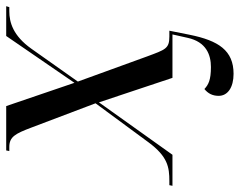

<svg xmlns="http://www.w3.org/2000/svg" viewBox="-119 -479 773 619"><g transform="rotate(-90 267.5 -169.5)"><path d="M-22 0H78L247 -237L326 0H466L455 49C442 109 400 124 361 124C319 124 304 116 290 103C275 115 268 130 268 149C268 178 295 197 339 197C414 197 446 149 465 55L478 -10H459C420 -10 417 -23 395 -82L314 -305L420 -455C462 -514 505 -526 541 -526H554L557 -536H461L310 -316L235 -536H92L90 -526H103C136 -526 146 -507 166 -454L244 -248L118 -77C72 -15 38 -10 -7 -10H-20Z"/></g></svg>

Font: Noto Serif Display
Style: Italic
Weight: 400
Italic angle: -12°
Designer: Monotype Design Team
Foundry: Monotype Imaging Inc.
Version: Version 2.009